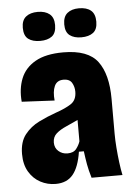

<svg xmlns="http://www.w3.org/2000/svg" viewBox="-53 -764 572 817"><g transform="rotate(-5 233.0 -355.0)"><path d="M152 13Q117 13 87 -3Q57 -19 38.5 -50Q20 -81 20 -126Q20 -178 44.5 -209Q69 -240 105.5 -258Q142 -276 179 -289Q220 -303 244.5 -319Q269 -335 269 -371Q269 -392 259 -409Q249 -426 223 -426Q195 -426 184.5 -402.5Q174 -379 178 -341L38 -348Q33 -403 50.5 -447Q68 -491 112.5 -516.5Q157 -542 232 -542Q338 -542 379 -487Q420 -432 420 -327V-177Q420 -151 422.5 -118.5Q425 -86 429 -54.5Q433 -23 438 0H306Q296 -33 291.5 -58.5Q287 -84 283 -115H262Q252 -50 226 -18.5Q200 13 152 13ZM213 -112Q239 -112 251 -127.5Q263 -143 268 -159V-250Q243 -238 217.5 -227Q192 -216 175.5 -201.5Q159 -187 159 -163Q159 -140 175 -126Q191 -112 213 -112ZM315 -599Q284 -599 265.5 -613Q247 -627 247 -660Q247 -693 265.5 -708Q284 -723 315 -723Q348 -723 366 -708Q384 -693 384 -660Q384 -627 365.5 -613Q347 -599 315 -599ZM139 -599Q107 -599 88.5 -613Q70 -627 70 -661Q70 -693 88.5 -708Q107 -723 139 -723Q171 -723 189.5 -708Q208 -693 208 -661Q208 -627 189.5 -613Q171 -599 139 -599Z"/></g></svg>

Font: Bricolage Grotesque 12pt Condensed ExtraBold
Style: Regular
Weight: 800
Width: 3
Designer: Mathieu Triay
Foundry: Atelier Triay
Version: Version 1.001; ttfautohint (v1.8.4.7-5d5b);gftools[0.9.33.de